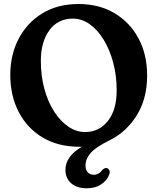

<svg xmlns="http://www.w3.org/2000/svg" viewBox="-20 -734 807 980"><path d="M381 -713.5Q486 -713.5 564.8 -666.5Q643.5 -619.5 687.2 -537.5Q731 -455.5 731 -349.5Q731 -228 676.5 -142.8Q622 -57.5 537.5 -17Q468.5 17 442.5 47Q416.5 77 416.5 111Q416.5 134.5 428.5 146.2Q440.5 158 458 158Q484.5 158 501 135Q514 121 525.5 124Q533 126 538 134.8Q543 143.5 536.5 159Q527.5 185.5 497.5 206.2Q467.5 227 423 227Q372 227 343 201.2Q314 175.5 314 132.5Q314 64.5 397.5 15Q390 15 384 15Q277 15 198 -32Q119 -79 75.8 -162Q32.5 -245 32.5 -352.5Q32.5 -454 75.2 -536Q118 -618 196 -665.8Q274 -713.5 381 -713.5ZM575.5 -273Q575.5 -347.5 558 -413.5Q540.5 -479.5 509.8 -530.2Q479 -581 438.5 -610Q398 -639 351.5 -639Q275.5 -639 232 -579.5Q188.5 -520 188.5 -423.5Q188.5 -345.5 206.8 -279.2Q225 -213 256.8 -164Q288.5 -115 329 -87.5Q369.5 -60 414 -60Q485.5 -60 530.5 -116.2Q575.5 -172.5 575.5 -273Z"/></svg>

Font: Fraunces 72pt SuperSoft SemiBold
Style: Regular
Weight: 600
Version: Version 1.000;[b76b70a41]